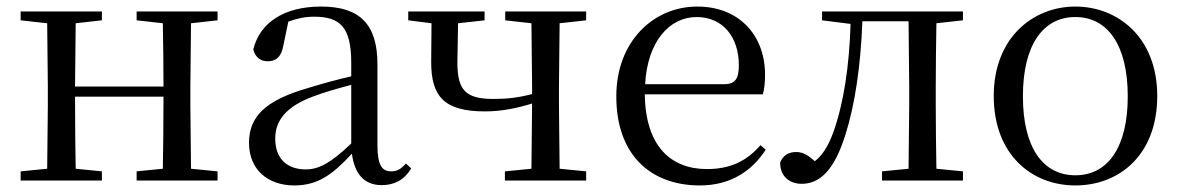

<svg xmlns="http://www.w3.org/2000/svg" viewBox="-20 -551 3601 586"><path d="M397 -489 477 -480C478 -426 479 -346 479 -287H209L211 -480L291 -489V-516H43V-489L124 -480L126 -288V-229L124 -36L43 -28V0H291V-28L211 -36C210 -92 209 -177 209 -256H479C479 -177 478 -92 477 -36L397 -28V0H644V-28L563 -36L561 -229V-288L563 -480L644 -489V-516H397Z M1145 14C1184 14 1214 -2 1235 -37L1219 -52C1203 -34 1191 -28 1174 -28C1147 -28 1132 -45 1132 -108V-355C1132 -479 1076 -531 960 -531C847 -531 773 -482 753 -400C759 -377 774 -364 797 -364C822 -364 839 -377 845 -413L860 -485C887 -495 912 -500 938 -500C1017 -500 1052 -470 1052 -359V-318C1008 -308 961 -295 919 -282C787 -244 740 -193 740 -115C740 -32 799 15 878 15C950 15 995 -18 1054 -82C1062 -22 1090 14 1145 14ZM1052 -113C989 -53 953 -34 913 -34C857 -34 820 -66 820 -128C820 -183 853 -226 937 -257C971 -270 1011 -281 1052 -292Z M1522 -489 1602 -480 1604 -288V-264C1563 -253 1528 -249 1486 -249C1401 -249 1376 -276 1376 -360L1378 -480L1459 -489V-516H1226V-489L1297 -480L1296 -362C1296 -258 1334 -211 1460 -211C1509 -211 1555 -220 1604 -235L1602 -36L1521 -28V0H1769V-28L1688 -36L1686 -229V-288L1688 -480L1769 -489V-516H1522Z M2116 15C2206 15 2273 -26 2317 -94L2301 -108C2260 -60 2209 -35 2138 -35C2028 -35 1950 -104 1948 -263H2308C2313 -279 2315 -299 2315 -323C2315 -441 2238 -531 2108 -531C1975 -531 1861 -425 1861 -257C1861 -76 1968 15 2116 15ZM1949 -294C1956 -424 2023 -499 2106 -499C2187 -499 2235 -437 2235 -352C2235 -312 2225 -294 2190 -294Z M2752 0H2919V-28L2838 -36C2837 -92 2836 -174 2836 -229V-288C2836 -342 2837 -424 2838 -480L2919 -489V-516H2489V-489L2576 -478C2572 -348 2555 -237 2524 -149C2508 -105 2491 -78 2467 -59C2447 -77 2431 -87 2410 -87C2387 -87 2370 -77 2361 -55C2361 -14 2388 10 2427 10C2481 10 2526 -30 2560 -139C2589 -230 2607 -349 2612 -486H2753L2755 -288V-229L2753 -36L2672 -28V0Z M3262 15C3395 15 3512 -77 3512 -258C3512 -438 3391 -531 3262 -531C3134 -531 3013 -437 3013 -258C3013 -78 3130 15 3262 15ZM3262 -16C3163 -16 3102 -101 3102 -257C3102 -413 3163 -499 3262 -499C3361 -499 3422 -413 3422 -257C3422 -101 3361 -16 3262 -16Z"/></svg>

Font: Harano Aji Mincho KR
Style: Regular
Weight: 400
Foundry: Masamichi Hosoda
Version: HaranoAjiMinchoKR-Regular version 20230610;ttx 4.39.4